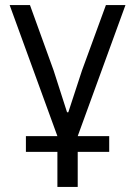

<svg xmlns="http://www.w3.org/2000/svg" viewBox="-20 -536 532 756"><path d="M206 200H286V62H410V0H286L474 -516H397L303 -259L249 -94H244L191 -259L98 -516H18L206 0H82V62H206Z"/></svg>

Font: LVC Sans
Style: Regular
Weight: 400
Designer: Mike Abbink, Paul van der Laan, Pieter van Rosmalen
Foundry: Bold Monday
Version: Version 3.0